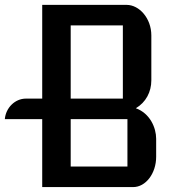

<svg xmlns="http://www.w3.org/2000/svg" viewBox="-46 -760 733 780"><path d="M125.5 0H495.1C545.9 0 588.4 -55.2 588.4 -123V-196.3C588.4 -241.2 563.5 -299.3 505.9 -320.3C546.4 -344.2 568.8 -386.2 568.8 -433.6V-616.2C568.8 -685.5 520 -740.2 468.3 -740.2H125.5V-359.4H59.1C15.1 -359.4 -22.5 -322.3 -26.4 -275.9H125.5ZM241.2 -359.4V-656.7H453.1V-359.4ZM241.2 -83.5V-275.9H471.7V-83.5Z"/></svg>

Font: Atomic Age
Style: Regular
Weight: 400
Designer: James Grieshaber
Foundry: James Grieshaber
Version: Version 1.002